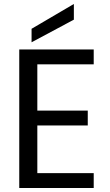

<svg xmlns="http://www.w3.org/2000/svg" viewBox="-20 -947 553 967"><path d="M168 -623V-390H422V-315H168V-75H452V0H77V-698H452V-623ZM352 -848 139 -734V-802L352 -927Z"/></svg>

Font: A Bank Premium Regular
Style: Regular
Weight: 400
Designer: Ninad Kale (Devanagari), Jonny Pinhorn (Latin), Htun Naung (Myanmar)
Foundry: Indian Type Foundry
Version: 4.004